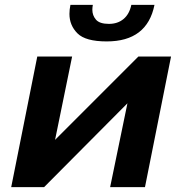

<svg xmlns="http://www.w3.org/2000/svg" viewBox="-20 -768 748 788"><path d="M133 -536H276L206 -194L548 -536H682L575 0H432L503 -344L161 0H26ZM418 -598Q331 -598 298 -631Q265 -664 265 -711Q265 -728 269 -748H361Q359 -737 359 -728Q359 -704.5 374 -687.2Q389 -670 427 -670Q463 -670 487 -690Q511 -710 519 -748H614Q584 -598 418 -598Z"/></svg>

Font: Argentum Sans Medium
Style: Italic
Weight: 500
Italic angle: -11°
Designer: Julieta Ulanovsky (font), Cristiano Sobral (main changes and remaster)
Foundry: Julieta Ulanovsky (font), Cristiano Sobral (main changes and remaster)
Version: Version 2.007;June 15, 2022;FontCreator 14.0.0.2814 64-bit; 